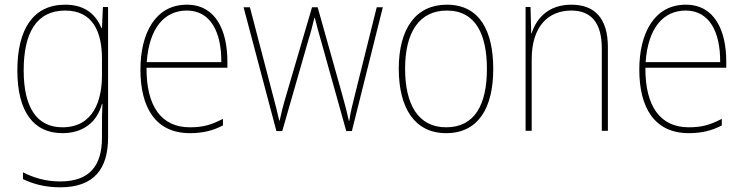

<svg xmlns="http://www.w3.org/2000/svg" viewBox="-20 -558 3173 819"><path d="M258 -538C120 -538 54 -431 54 -258C54 -79 125 10 246 10C335 10 394 -37 415 -115H417C415 -75 415 -51 415 -15V29C415 148 363 216 237 216C173 216 121 199 78 177V206C120 226 170 241 237 241C383 241 441 160 441 29V-528H419L415 -438H413C390 -493 346 -538 258 -538ZM258 -513C376 -513 415 -422 415 -307V-237C415 -132 380 -15 246 -15C139 -15 81 -97 81 -258C81 -415 134 -513 258 -513Z M777 -538C643 -538 579 -416 579 -261C579 -100 643 10 790 10C846 10 889 -1 931 -23V-51C879 -24 843 -15 790 -15C668 -15 604 -105 605 -269H950V-295C950 -427 901 -538 777 -538ZM777 -513C879 -513 925 -420 924 -293H606C616 -438 681 -513 777 -513Z M1348 -389 1457 1H1481L1613 -527H1587L1494 -154C1482 -105 1476 -84 1470 -43H1468C1461 -76 1452 -111 1439 -157L1335 -527H1311L1203 -159C1187 -106 1179 -72 1173 -44H1171C1164 -76 1157 -103 1143 -156L1046 -527H1019L1159 1H1184L1296 -389C1306 -420 1313 -449 1321 -482H1323C1331 -449 1338 -423 1348 -389Z M2084 -264C2084 -423 2028 -538 1886 -538C1754 -538 1681 -436 1681 -265C1681 -97 1749 10 1883 10C2020 10 2084 -97 2084 -264ZM1708 -265C1708 -421 1769 -513 1886 -513C2011 -513 2057 -408 2057 -264C2057 -110 2004 -15 1883 -15C1764 -15 1708 -112 1708 -265Z M2417 -538C2317 -538 2267 -477 2248 -416H2246L2243 -528H2222V0H2248V-305C2248 -446 2319 -513 2417 -513C2498 -513 2547 -465 2547 -352V0H2573V-357C2573 -481 2516 -538 2417 -538Z M2905 -538C2771 -538 2707 -416 2707 -261C2707 -100 2771 10 2918 10C2974 10 3017 -1 3059 -23V-51C3007 -24 2971 -15 2918 -15C2796 -15 2732 -105 2733 -269H3078V-295C3078 -427 3029 -538 2905 -538ZM2905 -513C3007 -513 3053 -420 3052 -293H2734C2744 -438 2809 -513 2905 -513Z"/></svg>

Font: Noto Sans Ethiopic SemiCondensed Thin
Style: Regular
Weight: 100
Width: 4
Designer: Monotype Design Team
Foundry: Monotype Imaging Inc.
Version: Version 2.102